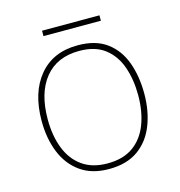

<svg xmlns="http://www.w3.org/2000/svg" viewBox="-99 -726 772 824"><g transform="rotate(-15 287.5 -314.0)"><path d="M515 -264Q515 -187 490.5 -124.5Q466 -62 415.5 -26Q365 10 286 10Q210 10 159.5 -26Q109 -62 84 -124Q59 -186 59 -264Q59 -390 120.5 -464Q182 -538 292 -538Q372 -538 421 -501.5Q470 -465 492.5 -403Q515 -341 515 -264ZM86 -264Q86 -191 108 -134.5Q130 -78 174.5 -46.5Q219 -15 286 -15Q356 -15 400.5 -47Q445 -79 466.5 -135.5Q488 -192 488 -264Q488 -333 468.5 -389.5Q449 -446 406 -479.5Q363 -513 292 -513Q193 -513 139.5 -447Q86 -381 86 -264ZM416 -638V-614H161V-638Z"/></g></svg>

Font: Noto Sans Bengali UI Thin
Style: Regular
Weight: 100
Designer: Jelle Bosma - Monotype Design Team
Foundry: Monotype Imaging Inc.
Version: Version 2.003; ttfautohint (v1.8.4.7-5d5b)